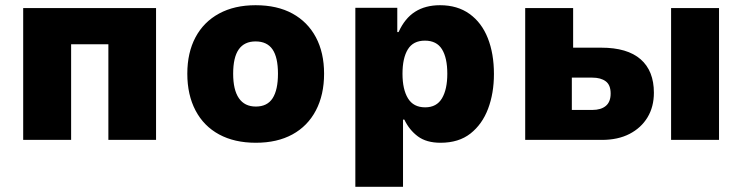

<svg xmlns="http://www.w3.org/2000/svg" viewBox="-20 -537 2849 737"><path d="M69 0V-506H579V0H396V-367H253V0Z M962 11Q880 11 821 -21Q762 -53 730.5 -113Q699 -173 699 -254Q699 -335 730.5 -394Q762 -453 821 -485Q880 -517 961 -517Q1044 -517 1102.5 -485Q1161 -453 1192.5 -394Q1224 -335 1224 -254Q1224 -173 1192.5 -113Q1161 -53 1102.5 -21Q1044 11 962 11ZM962 -128Q1006 -128 1026.5 -160Q1047 -192 1047 -254Q1047 -317 1026 -347.5Q1005 -378 961 -378Q918 -378 896.5 -347.5Q875 -317 875 -254Q875 -192 897 -160Q919 -128 962 -128Z M1344 180V-507H1505V-414H1510Q1534 -467 1573.5 -492Q1613 -517 1669 -517Q1736 -517 1782.5 -483.5Q1829 -450 1852.5 -390.5Q1876 -331 1876 -253Q1876 -179 1853.5 -119.5Q1831 -60 1786 -24.5Q1741 11 1671 11Q1617 11 1584 -13.5Q1551 -38 1532 -78H1527V180ZM1612 -125Q1656 -125 1676.5 -159.5Q1697 -194 1697 -254Q1697 -315 1676.5 -348Q1656 -381 1611 -381Q1566 -381 1545.5 -347.5Q1525 -314 1525 -254Q1525 -194 1546 -159.5Q1567 -125 1612 -125Z M1996 0V-506H2180V-354H2288Q2388 -354 2439 -309.5Q2490 -265 2490 -181Q2490 -127 2465.5 -86.5Q2441 -46 2396.5 -23Q2352 0 2290 0ZM2175 -115H2254Q2287 -115 2305.5 -130.5Q2324 -146 2324 -178Q2324 -211 2305 -225Q2286 -239 2254 -239H2175ZM2556 0V-506H2740V0Z"/></svg>

Font: Nunito Sans 7pt SemiCondensed Black
Style: Regular
Weight: 900
Width: 4
Designer: Vernon Adams
Foundry: Vernon Adams
Version: Version 3.101;gftools[0.9.27]